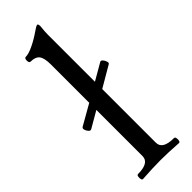

<svg xmlns="http://www.w3.org/2000/svg" viewBox="-247 -742 762 762"><g transform="rotate(-45 134.0 -361.0)"><path d="M33 4Q28 4 26.5 -3Q25 -10 26.5 -17Q28 -24 33 -24Q96 -24 96 -62V-321L27 -281Q21 -278 15 -284.5Q9 -291 6.5 -299.5Q4 -308 10 -312L96 -361V-575Q96 -612 85 -626.5Q74 -641 47 -641Q39 -641 39 -654.5Q39 -668 47 -668Q63 -668 89.5 -680.5Q116 -693 145 -713Q163 -726 169 -726Q174 -726 174 -712Q171 -687 171 -669Q171 -651 171 -639V-404L242 -445Q247 -448 253 -441.5Q259 -435 261.5 -426.5Q264 -418 260 -415L171 -363V-62Q171 -24 235 -24Q240 -24 241.5 -17Q243 -10 241.5 -3Q240 4 235 4Q207 2 180.5 1Q154 0 134 0Q114 0 87.5 1Q61 2 33 4Z"/></g></svg>

Font: Junicode SmExp
Style: Regular
Weight: 400
Width: 6
Designer: Peter S. Baker
Version: Version 2.205; ttfautohint (v1.8.4)